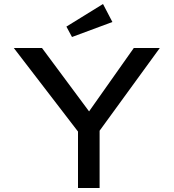

<svg xmlns="http://www.w3.org/2000/svg" viewBox="-20 -940 868 960"><path d="M370 0V-329L384 -264L49 -700H190L438 -366L414 -367L649 -700H779L469 -274L478 -337V0ZM340 -755 312 -807 495 -920 542 -830Z"/></svg>

Font: Lexend Giga
Style: Regular
Weight: 400
Designer: Bonnie Shaver-Troup, Thomas Jockin
Foundry: Lexend
Version: Version 1.007